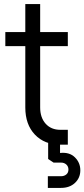

<svg xmlns="http://www.w3.org/2000/svg" viewBox="-20 -700 412 937"><path d="M274.5 6Q197 6 150.2 -43.2Q103.5 -92.5 103.5 -175.5V-475H6V-543.5H103.5V-680H176V-543.5H311V-475H176V-175.5Q176 -126 202.8 -96.2Q229.5 -66.5 274.5 -66.5H311V6ZM213.5 217V160H277.5Q293.5 160 303.8 151.2Q314 142.5 314 127.5Q314 112.5 303.8 103Q293.5 93.5 277.5 93.5H241.5L215 76V-18.5H273V46.5Q319 41.5 345.5 67.8Q372 94 372 131Q372 168 346 192.5Q320 217 277.5 217Z"/></svg>

Font: Mohave
Style: Regular
Weight: 400
Designer: Gumpita Rahayu
Foundry: Tokotype
Version: Version 2.003; ttfautohint (v1.8.3)